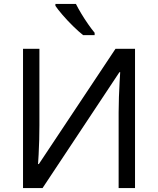

<svg xmlns="http://www.w3.org/2000/svg" viewBox="-20 -964 808 984"><path d="M98 -714H182V-322Q182 -288 181 -247.5Q180 -207 178 -172.5Q176 -138 175 -123H179L572 -714H672V0H588V-388Q588 -424 589.5 -466.5Q591 -509 593 -544Q595 -579 596 -594H592L198 0H98ZM369 -944Q380 -922 396.5 -894.5Q413 -867 431.5 -840.5Q450 -814 465 -796V-784H406Q383 -802 354 -830.5Q325 -859 300.5 -887.5Q276 -916 264 -934V-944Z"/></svg>

Font: Noto Sans
Style: Regular
Weight: 400
Designer: Monotype Design Team
Foundry: Monotype Imaging Inc.
Version: Version 1.902